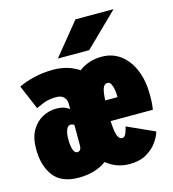

<svg xmlns="http://www.w3.org/2000/svg" viewBox="-108 -804 816 905"><g transform="rotate(-15 300.0 -351.5)"><path d="M166 11Q81.5 11 43.5 -39.5Q5.5 -90 5.5 -171.5Q5.5 -226.5 26 -261.8Q46.5 -297 78.5 -314Q110.5 -331 144.5 -331Q173.5 -331 189.8 -323.2Q206 -315.5 209.5 -312.5V-337.5Q209.5 -356.5 197.5 -370Q185.5 -383.5 160 -383.5Q123.5 -383.5 95 -371.8Q66.5 -360 60.5 -356L10 -475Q35 -488.5 81.2 -500.2Q127.5 -512 179 -512Q250.5 -512 304.5 -476Q353 -512 416 -512Q468.5 -512 507.5 -482.8Q546.5 -453.5 568.2 -401.2Q590 -349 590 -280.5Q590 -247.5 588.2 -231.2Q586.5 -215 585 -208H379Q381 -161 388.2 -138.8Q395.5 -116.5 411.5 -116.5Q424.5 -116.5 431.2 -134.8Q438 -153 440.5 -165.5L574 -105Q568 -81.5 548.8 -54.5Q529.5 -27.5 496.2 -8.2Q463 11 414 11Q350 11 301.5 -29Q274 -8.5 239.5 1.2Q205 11 166 11ZM379.5 -308.5H439.5V-314Q439.5 -329 436.8 -345.5Q434 -362 428 -373.8Q422 -385.5 411 -385.5Q395 -385.5 388.2 -367Q381.5 -348.5 379.5 -308.5ZM189.5 -107Q209.5 -107 209.5 -135.5V-231.5Q206.5 -240.5 192 -240.5Q178.5 -240.5 171.2 -222.8Q164 -205 164 -175Q164 -145 170.5 -126Q177 -107 189.5 -107ZM368 -557H215L343 -714H529Z"/></g></svg>

Font: Trispace Condensed ExtraBold
Style: Regular
Weight: 800
Width: 3
Designer: Tyler Finck
Foundry: Etcetera Type Company
Version: Version 1.210; ttfautohint (v1.8.3)